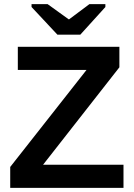

<svg xmlns="http://www.w3.org/2000/svg" viewBox="-20 -916 651 936"><path d="M582 -112.8V0H29.8V-102.1L401.9 -575.2H66.9V-688H562V-587.9L189.9 -112.8ZM493.7 -881.8 371.6 -747.1H259.8L133.8 -881.8V-896H211.9L314.9 -821.8H316.9L416 -896H493.7Z"/></svg>

Font: Arimo
Style: Bold
Weight: 700
Designer: Steve Matteson
Foundry: Monotype Imaging Inc.
Version: Version 1.33